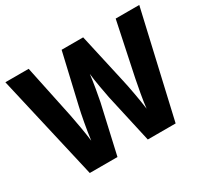

<svg xmlns="http://www.w3.org/2000/svg" viewBox="-144 -924 1212 1135"><g transform="rotate(-30 462.0 -357.0)"><path d="M919 -714H758L682 -352C672 -302 655 -213 650 -161C642 -224 623 -327 612 -374L536 -714H389L310 -374C299 -328 280 -227 272 -161C266 -214 249 -307 240 -352L164 -714H5L169 0H358L433 -331C441 -369 457 -461 462 -507C467 -456 484 -367 491 -331L565 0H755Z"/></g></svg>

Font: Noto Sans Arabic UI SmCn XBd
Style: Regular
Weight: 800
Width: 4
Designer: Monotype Design Team, Nadine Chahine and Nizar Qandah
Foundry: Monotype Imaging Inc.
Version: Version 2.010